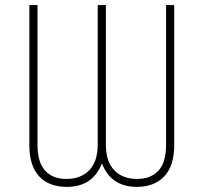

<svg xmlns="http://www.w3.org/2000/svg" viewBox="-20 -727 804 757"><path d="M95.7 -707H127.9V-156.2Q127.9 -86.9 158 -54.2Q188 -21.5 241.2 -21.5Q299.3 -21.5 332.3 -56.2Q365.2 -90.8 365.2 -156.2V-707H397.5V-156.2Q397.5 -90.3 430.4 -55.9Q463.4 -21.5 520.5 -21.5Q574.2 -21.5 604.5 -54Q634.8 -86.4 634.8 -156.2V-707H667V-156.2Q667 -73.2 627.7 -31.7Q588.4 9.8 519.5 9.8Q417.5 9.8 381.8 -83Q346.2 9.8 243.2 9.8Q173.3 9.8 134.5 -31.5Q95.7 -72.8 95.7 -156.2Z"/></svg>

Font: Pretendard JP Thin
Style: Regular
Weight: 100
Designer: Base glyphs from Inter by Rasmus Andersson; Hangeul glyphs from Noto Sans CJK(Source Han Sans) by Jang Soo-young and Kan
Foundry: Kil Hyung-jin
Version: Version 1.309